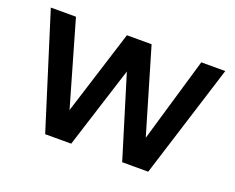

<svg xmlns="http://www.w3.org/2000/svg" viewBox="-86 -641 962 786"><g transform="rotate(20 394.5 -247.5)"><path d="M170 0 14.5 -495H124L230 -127L346 -495H453.5L562 -127L670 -495H774.5L619 0H505.5L396.5 -355.5L283.5 0Z"/></g></svg>

Font: Geologica EX
Style: Regular
Weight: 400
Designer: Sindre Bremnes, Frode Helland
Foundry: Monokrom Skriftforlag AS
Version: Version 1.010;gftools[0.9.28]